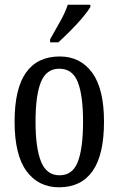

<svg xmlns="http://www.w3.org/2000/svg" viewBox="-20 -786 504 816"><path d="M231 10Q143 10 92.5 -59Q42 -128 42 -269Q42 -409 90.5 -477.5Q139 -546 234 -546Q321 -546 371.5 -477.5Q422 -409 422 -269Q422 -128 373.5 -59Q325 10 231 10ZM233 -41Q289 -41 311 -99Q333 -157 333 -269Q333 -381 310.5 -437.5Q288 -494 232 -494Q177 -494 154 -437.5Q131 -381 131 -269Q131 -157 154.5 -99Q178 -41 233 -41ZM193 -619Q214 -657 235.5 -694.5Q257 -732 268 -766H364V-756Q354 -739 331 -711.5Q308 -684 280 -656Q252 -628 228 -606H193Z"/></svg>

Font: Noto Serif Ethiopic ExtraCondensed
Style: Regular
Weight: 400
Width: 2
Designer: Monotype Design Team
Foundry: Monotype Imaging Inc.
Version: Version 2.102; ttfautohint (v1.8.4.7-5d5b)